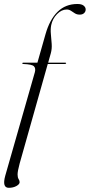

<svg xmlns="http://www.w3.org/2000/svg" viewBox="-42 -736 439 939"><path d="M67 -426.5Q67 -429.5 72 -429.5H141L180.5 -568.5Q201 -640.5 239.8 -678.5Q278.5 -716.5 336.5 -716.5Q357 -716.5 367 -708.5Q377 -700.5 377 -689.5Q377 -679 369.2 -671.8Q361.5 -664.5 348 -664.5Q334 -664.5 324.2 -670.8Q314.5 -677 305.2 -683.2Q296 -689.5 284 -689.5Q259 -689.5 237 -667Q215 -644.5 208.5 -613.5Q204.5 -593.5 206.8 -569.5Q209 -545.5 210.8 -521.2Q212.5 -497 206.5 -475.5L193.5 -429.5H277Q281.5 -429.5 281.5 -427Q281.5 -423 273.5 -423H191.5L54 64Q44 101 44 117.5Q44 132 49 139.8Q54 147.5 54 155Q54 165 38.2 173.8Q22.5 182.5 1 182.5Q-32.5 182.5 -16.5 124L128.5 -383Q133.5 -402 124 -411.8Q114.5 -421.5 72.5 -423Q67 -423 67 -426.5Z"/></svg>

Font: Fraunces 144pt Light
Style: Italic
Weight: 300
Italic angle: -16°
Version: Version 1.000;[0bf87f6ff]